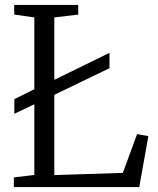

<svg xmlns="http://www.w3.org/2000/svg" viewBox="-20 -763 644 783"><path d="M36.5 0V-39.5L120 -49.5V-692L38 -703.5V-743H299V-703.5L201.5 -692V-49L481 -58L539 -216L585 -208L548 0ZM38.5 -299V-358.5L140.5 -409.5L187.5 -430.5L426.5 -547.5V-485L186.5 -369L140.5 -347.5Z"/></svg>

Font: Merriweather 36pt Light
Style: Regular
Weight: 300
Designer: Eben Sorkin
Foundry: Eben Sorkin
Version: Version 2.100